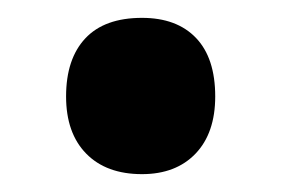

<svg xmlns="http://www.w3.org/2000/svg" viewBox="-20 -182 316 215"><path d="M54 -74Q54 -116 75.5 -139Q97 -162 139 -162Q178 -162 199.5 -139.5Q221 -117 221 -74Q221 -33 199 -10Q177 13 139 13Q99 13 76.5 -10Q54 -33 54 -74Z"/></svg>

Font: Noto Sans Telugu ExtraCondensed ExtraBold
Style: Regular
Weight: 800
Width: 2
Designer: Jelle Bosma - Monotype Design Team
Foundry: Monotype Imaging Inc.
Version: Version 2.005; ttfautohint (v1.8.4.7-5d5b)